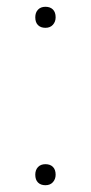

<svg xmlns="http://www.w3.org/2000/svg" viewBox="-20 -540 268 566"><path d="M84 -25Q84 -39 92 -47.5Q100 -56 114 -56Q128 -56 136 -48Q144 -40 144 -25Q144 -12 136 -3Q128 6 114 6Q100 6 92 -2Q84 -10 84 -25ZM84 -489Q84 -503 92 -511.5Q100 -520 114 -520Q128 -520 136 -512Q144 -504 144 -489Q144 -476 136 -467Q128 -458 114 -458Q100 -458 92 -466Q84 -474 84 -489Z"/></svg>

Font: Mach Thin
Style: Regular
Weight: 250
Version: Version 1.002